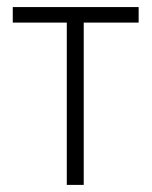

<svg xmlns="http://www.w3.org/2000/svg" viewBox="-20 -623 430 543"><path d="M372.1 -559.1H216.8V-100.1H168.9V-559.1H16.1V-603H372.1Z"/></svg>

Font: Kikakui Sans Pro
Style: Regular
Weight: 400
Version: 0.2